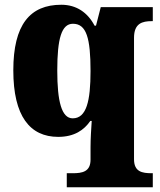

<svg xmlns="http://www.w3.org/2000/svg" viewBox="-20 -566 672 808"><path d="M261 222H623V163H619C578 163 544 157 544 104V-407C544 -468 579 -477 619 -477H623V-536H404L384 -458H378C349 -513 302 -546 238 -546C106 -546 36 -462 36 -270C36 -77 106 10 225 10C293 10 334 -19 360 -57H366C364 -27 361 17 361 54V106C361 157 326 163 286 163H261ZM286 -68C239 -68 221 -140 221 -269C221 -404 239 -466 287 -466C344 -466 361 -405 361 -267C361 -141 344 -68 286 -68Z"/></svg>

Font: Noto Serif Sinhala SemiCondensed Black
Style: Regular
Weight: 900
Width: 4
Designer: Jelle Bosma - Monotype Design Team
Foundry: Monotype Imaging Inc.
Version: Version 2.007